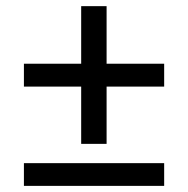

<svg xmlns="http://www.w3.org/2000/svg" viewBox="-20 -607 614 627"><path d="M58.1 -324.2V-398.9H245.1V-586.9H328.1V-398.9H516.1V-324.2H328.1V-137.2H245.1V-324.2ZM58.1 0V-74.2H516.1V0Z"/></svg>

Font: LT Superior Med
Style: Regular
Weight: 500
Designer: Daniel Lyons
Foundry: LyonsType
Version: Version 1.000